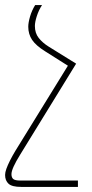

<svg xmlns="http://www.w3.org/2000/svg" viewBox="-44 -502 362 754"><path d="M-24 185Q-24 175 -19 161Q-14 147 -5 129Q4 111 16 91L235 -264L255 -252L36 104Q18 133 9.5 152Q1 171 1 182Q1 195 8 201Q15 207 36 207H262V232H39Q3 232 -10.5 219.5Q-24 207 -24 185ZM255 -252 240 -233 134 -300Q97 -323 82 -345.5Q67 -368 67 -397Q67 -413 74 -437Q81 -461 94 -482H121Q108 -462 100.5 -438.5Q93 -415 93 -400Q93 -372 108 -353Q123 -334 147 -319Z"/></svg>

Font: Noto Sans Armenian Thin
Style: Regular
Weight: 250
Version: Version 2.007